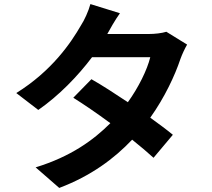

<svg xmlns="http://www.w3.org/2000/svg" viewBox="-20 -857 1040 943"><path d="M569 -792 424 -837C415 -803 394 -757 378 -733C328 -646 235 -509 60 -400L168 -317C269 -387 362 -483 432 -576H718C703 -514 660 -427 608 -355C545 -397 482 -438 429 -468L340 -377C391 -345 457 -300 522 -252C439 -169 328 -88 155 -35L271 66C427 7 541 -78 629 -171C670 -138 707 -107 734 -82L829 -195C800 -219 761 -248 718 -279C789 -379 839 -486 866 -567C875 -592 888 -619 899 -638L797 -701C775 -694 741 -690 710 -690H507C519 -712 544 -757 569 -792Z"/></svg>

Font: Noto Sans Mono CJK HK
Style: Bold
Weight: 700
Designer: Ryoko NISHIZUKA 西塚涼子 (kana, bopomofo & ideographs); Paul D. Hunt (Latin, Greek & Cyrillic); Sandoll Communications 산돌커뮤니
Foundry: Adobe
Version: Version 2.004;hotconv 1.0.118;makeotfexe 2.5.65603